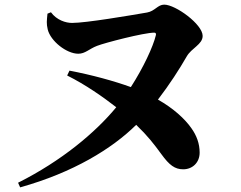

<svg xmlns="http://www.w3.org/2000/svg" viewBox="-20 -772 1040 829"><path d="M771 -41C811 -41 842 -70 842 -113C842 -152 829 -187 806 -219C778 -259 729 -304 662 -342C712 -407 755 -474 786 -528C807 -565 855 -580 855 -617C855 -667 738 -752 689 -752C661 -752 649 -724 615 -718C539 -705 352 -673 291 -673C264 -673 225 -685 200 -719L185 -713C182 -682 180 -671 186 -645C198 -595 267 -540 318 -540C348 -540 365 -561 399 -574C432 -587 601 -631 646 -631C652 -631 655 -627 653 -620C641 -570 599 -480 545 -396C473 -422 379 -448 280 -467L270 -446C350 -406 424 -354 482 -309C392 -200 247 -78 58 17L67 37C296 -27 464 -130 568 -233C618 -185 644 -151 677 -106C711 -59 735 -41 771 -41Z"/></svg>

Font: GenKiMin2 TW H
Style: Regular
Weight: 900
Version: Version 2.100;PS 2.1;hotconv 16.6.51;makeotf.lib2.5.65220 DE